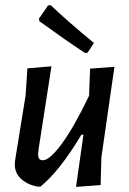

<svg xmlns="http://www.w3.org/2000/svg" viewBox="-20 -726 504 750"><path d="M178 -706Q237 -649 347 -558L322 -520L312 -519Q232 -572 134 -643L132 -653L168 -705ZM181 -467 131 -145 129 -124Q128 -100 147 -100Q174 -100 221.5 -164.5Q269 -229 328 -352V-357L332 -458L427 -465L376 -111L373 -3L277 4L306 -200H298Q214 -59 138 3H126Q86 -5 61.5 -28Q37 -51 38 -86L39 -100L80 -353L87 -459Z"/></svg>

Font: Alegreya Sans Medium
Style: Italic
Weight: 500
Italic angle: -7°
Designer: Juan Pablo del Peral
Foundry: Huerta Tipografica
Version: Version 2.007